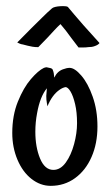

<svg xmlns="http://www.w3.org/2000/svg" viewBox="-20 -603 362 634"><path d="M20.5 -164.1Q20.5 -221.7 39.1 -267.6Q57.6 -313.5 82 -341.8Q106.4 -370.1 125 -378.9Q130.9 -380.9 133.8 -380.9Q135.7 -380.9 147.5 -377.9Q153.3 -376 154.3 -372.1Q158.2 -363.3 159.2 -346.7Q168.9 -367.2 187.5 -374Q200.2 -378.9 210 -378.9Q226.6 -378.9 248.5 -353.5Q270.5 -328.1 286.1 -283.7Q301.8 -239.3 301.8 -185.5Q301.8 -128.9 282.2 -84.5Q262.7 -40 227.5 -14.6Q192.4 10.7 147.5 10.7Q113.3 10.7 84 -12.2Q54.7 -35.2 37.6 -75.7Q20.5 -116.2 20.5 -164.1ZM234.4 -196.3Q234.4 -232.4 228 -259.3Q221.7 -286.1 212.9 -300.8Q204.1 -315.4 196.3 -315.4Q186.5 -313.5 176.8 -306.6Q152.3 -290 136.7 -252L134.8 -262.7Q132.8 -272.5 132.8 -286.1L134.8 -311.5Q112.3 -284.2 102.5 -229.5Q96.7 -199.2 96.7 -168Q96.7 -117.2 112.3 -79.6Q127.9 -42 156.2 -42Q179.7 -42 197.3 -66.4Q214.8 -90.8 224.6 -127Q234.4 -163.1 234.4 -196.3ZM204.1 -580.1Q210.9 -571.3 224.6 -555.7Q236.3 -542 256.3 -519Q276.4 -496.1 308.6 -460.9Q304.7 -455.1 293.9 -451.2Q289.1 -449.2 283.2 -448.2Q277.3 -447.3 270.5 -447.3Q264.6 -446.3 256.3 -446.3Q248 -446.3 239.3 -446.3Q226.6 -462.9 215.8 -477.1Q205.1 -491.2 197.3 -502Q187.5 -513.7 179.7 -523.4Q169.9 -514.6 159.2 -502.9Q149.4 -492.2 136.2 -478Q123 -463.9 106.4 -447.3Q95.7 -447.3 87.4 -448.7Q79.1 -450.2 71.3 -452.1Q62.5 -454.1 55.7 -456.1Q48.8 -457 44.9 -459Q36.1 -462.9 37.1 -462.9Q87.9 -514.6 119.1 -544.9Q136.7 -562.5 151.4 -575.2Q154.3 -578.1 162.1 -580.1Q169.9 -582 178.7 -582.5Q187.5 -583 194.8 -582.5Q202.1 -582 204.1 -580.1Z"/></svg>

Font: BKP Parklife Text
Style: Regular
Weight: 400
Designer: Font Diner, Inc.; LA MECHKY PLUS GmbH
Foundry: Font Diner, Inc.; LA MECHKY PLUS GmbH
Version: Version 1.007